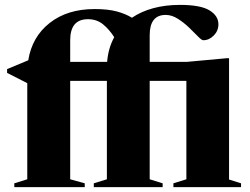

<svg xmlns="http://www.w3.org/2000/svg" viewBox="-20 -765 1024 785"><path d="M326.5 0H38.5V-15.5L91.5 -32V-425L9 -467V-482.5L95.5 -518.5Q111 -614.5 183.2 -671.2Q255.5 -728 366.5 -728Q421.5 -728 457.5 -718.2Q493.5 -708.5 519.5 -692.5Q557 -718 606.5 -731.5Q656 -745 716 -745Q799.5 -745 836.2 -722.8Q873 -700.5 873 -665.5Q873 -639 854 -619.8Q835 -600.5 811 -600.5Q804.5 -600.5 789.5 -616Q774.5 -631.5 753.2 -652Q732 -672.5 707.2 -688.2Q682.5 -704 657.5 -704Q592 -704 592 -621V-512H743.5L907 -527H916.5V-31L965.5 -15.5V0H689V-15.5L742 -32V-434.5H592V-32L645 -15.5V0H363.5V-15.5L417 -32V-434.5H267V-32L326.5 -15.5ZM267 -600.5V-512H418Q422.5 -568 447 -613Q426.5 -645 401 -665.8Q375.5 -686.5 339.5 -686.5Q267 -686.5 267 -600.5Z"/></svg>

Font: Newsreader Display
Style: Bold
Weight: 700
Designer: Hugues Gentile
Foundry: Production Type
Version: Version 1.001